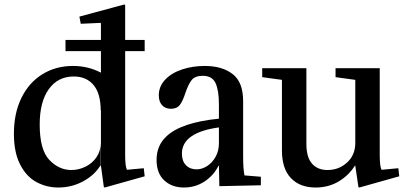

<svg xmlns="http://www.w3.org/2000/svg" viewBox="-20 -826 1800 856"><path d="M546 -69 621 -76 625 -40 447 10 443 8 430 -87V-335L429 -333Q429 -409 397 -447Q365 -485 309 -485Q238 -485 197.5 -428.5Q157 -372 157 -271Q157 -158 200 -113Q243 -68 298 -68Q331 -68 361.5 -83Q392 -98 410.5 -125.5Q429 -153 429 -189V-87H427Q400 -44 349.5 -17Q299 10 240 10Q188 10 143 -14Q98 -38 70 -92Q42 -146 42 -230Q42 -321 75.5 -389.5Q109 -458 169 -495Q229 -532 305 -532Q373 -532 430 -502V-598H272V-648H430V-722L428 -724L340 -720L334 -752L534 -806L538 -804V-648H625V-598H538V-133Q538 -85 546 -69Z M722 -218Q787 -280 956 -297V-361Q956 -423 941 -455.5Q926 -488 884 -488Q849 -488 834 -468.5Q819 -449 806 -410Q795 -376 782 -358.5Q769 -341 742 -341Q717 -341 702.5 -357Q688 -373 688 -401Q688 -441 716.5 -471Q745 -501 792 -516.5Q839 -532 893 -532Q970 -532 1017 -496Q1064 -460 1064 -375V-126Q1064 -73 1070 -44L1143 -38V0L958 4L956 -87H954Q933 -44 892 -17Q851 10 800 10Q746 10 712 -22Q678 -54 678 -113Q678 -177 722 -218ZM856 -71Q881 -71 904 -86Q927 -101 941.5 -127.5Q956 -154 956 -187V-258Q791 -235 791 -141Q791 -108 809 -89.5Q827 -71 856 -71Z M1564 -470 1476 -482V-522H1673V-133Q1673 -85 1681 -69L1756 -76L1760 -40L1582 10L1578 8L1564 -87H1562Q1534 -43 1489 -16.5Q1444 10 1387 10Q1317 10 1277 -32Q1237 -74 1237 -155V-470L1149 -482V-522H1346V-184Q1346 -125 1371 -96.5Q1396 -68 1440 -68Q1491 -68 1527.5 -101.5Q1564 -135 1564 -189Z"/></svg>

Font: Minipax
Style: Bold
Weight: 500
Designer: Raphaël Ronot, Igor Stepanchenko (Cyrillic)
Foundry: steppetype
Version: Version 1.002